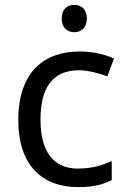

<svg xmlns="http://www.w3.org/2000/svg" viewBox="-20 -757 520 787"><path d="M285 -737C256 -737 233 -720 233 -681C233 -643 256 -625 285 -625C312 -625 336 -643 336 -681C336 -720 312 -737 285 -737ZM300 10C361 10 402 0 438 -19V-97C401 -80 357 -66 299 -66C198 -66 146 -137 146 -266C146 -400 197 -469 304 -469C341 -469 388 -456 420 -444L447 -517C415 -533 360 -546 306 -546C162 -546 55 -463 55 -265C55 -75 157 10 300 10Z"/></svg>

Font: Noto Sans Bhaiksuki
Style: Regular
Weight: 400
Designer: Monotype Design Team
Foundry: Monotype Imaging Inc.
Version: Version 2.002